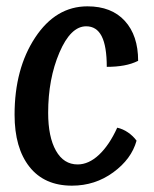

<svg xmlns="http://www.w3.org/2000/svg" viewBox="-20 -561 487 606"><path d="M416 -369Q396 -359 371.5 -354.5Q347 -350 317 -350Q317 -415 301 -446.5Q285 -478 252 -478Q203 -478 167.5 -395Q132 -312 132 -205Q132 -129 156.5 -85.5Q181 -42 225 -42Q260 -42 292.5 -72.5Q325 -103 350 -158Q368 -154 384 -143Q400 -132 411 -117Q395 -59 337.5 -17Q280 25 207 25Q120 25 73 -34.5Q26 -94 26 -199Q26 -344 91 -442.5Q156 -541 256 -541Q332 -541 374 -495Q416 -449 416 -369Z"/></svg>

Font: Atma Medium
Style: Regular
Weight: 500
Designer: Gregori Vincens, Jeremie Hornus, Riccardo Olocco, Yoann Minet.
Foundry: black foundry
Version: Version 1.101;PS 1.100;hotconv 1.0.86;makeotf.lib2.5.63406